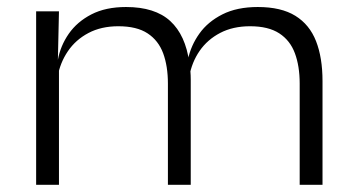

<svg xmlns="http://www.w3.org/2000/svg" viewBox="-20 -514 990 534"><path d="M813.5 0V-281.5Q813.5 -330 800.2 -365.8Q787 -401.5 756.8 -421.2Q726.5 -441 675.5 -441Q628 -441 592.5 -422.5Q557 -404 535.2 -372.5Q513.5 -341 506.5 -301.5L494 -349.5H503Q511 -387.5 534.5 -420.5Q558 -453.5 598.5 -474Q639 -494.5 697 -494.5Q762 -494.5 801.5 -470Q841 -445.5 859 -399.5Q877 -353.5 877 -288.5V0ZM80.5 0V-482.5H144L141 -347.5L144 -342V0ZM447 0V-281.5Q447 -330 433.8 -365.8Q420.5 -401.5 390.5 -421.2Q360.5 -441 309 -441Q261.5 -441 226 -422.2Q190.5 -403.5 168.8 -371.5Q147 -339.5 140 -299.5L128 -347.5H141Q148 -386.5 171.2 -420Q194.5 -453.5 234.2 -474Q274 -494.5 330.5 -494.5Q411 -494.5 453.5 -455.5Q496 -416.5 506.5 -340Q508.5 -329 509.5 -316.8Q510.5 -304.5 510.5 -293V0Z"/></svg>

Font: Anek Gujarati SemiExpanded Light
Style: Regular
Weight: 300
Width: 6
Designer: Mrunmayee Ghaisas (Gujarati), Yesha Goshar (Latin)
Foundry: Ek Type
Version: Version 1.003